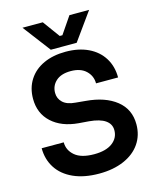

<svg xmlns="http://www.w3.org/2000/svg" viewBox="-140 -1055 953 1169"><g transform="rotate(-15 337.0 -470.5)"><path d="M39 -221H178Q178 -171 218 -137Q258 -103 339 -103Q414 -103 454.5 -133.5Q495 -164 495 -213Q495 -252 461.5 -275.5Q428 -299 360 -305L296 -310Q190 -319 128 -376Q66 -433 66 -525Q66 -593 99 -644.5Q132 -696 192 -723.5Q252 -751 331 -751Q413 -751 473.5 -722Q534 -693 567 -640Q600 -587 600 -517H461Q461 -564 427 -596.5Q393 -629 331 -629Q270 -629 237.5 -599.5Q205 -570 205 -525Q205 -489 231 -464.5Q257 -440 309 -436L373 -430Q493 -420 563.5 -364Q634 -308 634 -213Q634 -144 598 -91.5Q562 -39 495 -10Q428 19 339 19Q244 19 176.5 -11.5Q109 -42 74 -96.5Q39 -151 39 -221ZM116 -960H244L322 -853H339L412 -960H536L411 -786H248Z"/></g></svg>

Font: Sora-SIA SemiBold
Style: Regular
Weight: 600
Designer: Jonathan Barnbrook, Julián Moncada
Foundry: Barnbrook Fonts
Version: Version 2.000